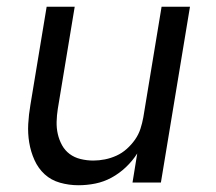

<svg xmlns="http://www.w3.org/2000/svg" viewBox="-20 -540 640 568"><path d="M212 8Q184 8 157.5 0.5Q131 -7 112 -24.5Q93 -42 82 -66.5Q71 -91 66.5 -118Q62 -145 63.5 -173Q65 -201 70 -230L118 -520H201L151 -218Q148 -199 147.5 -180Q147 -161 151 -143.5Q155 -126 163.5 -110.5Q172 -95 186 -84.5Q200 -74 218.5 -69.5Q237 -65 256 -65Q273 -65 290.5 -68.5Q308 -72 324.5 -79.5Q341 -87 355 -99.5Q369 -112 379.5 -127Q390 -142 395.5 -159Q401 -176 404 -193L458 -520H542L456 0H372L386 -86Q372 -64 352.5 -45.5Q333 -27 310 -14.5Q287 -2 262 3Q237 8 212 8Z"/></svg>

Font: Iosevka SS04 Extended Oblique
Style: Regular
Weight: 400
Width: 7
Italic angle: -9°
Monospace: yes
Designer: Belleve Invis
Foundry: Belleve Invis
Version: Version 19.0.0; ttfautohint (v1.8.4)